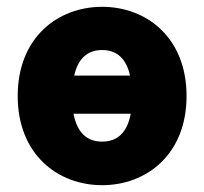

<svg xmlns="http://www.w3.org/2000/svg" viewBox="-20 -532 600 564"><path d="M280 12C410 12 528 -78 528 -250C528 -422 410 -512 280 -512C150 -512 32 -422 32 -250C32 -78 150 12 280 12ZM280 -385C324 -385 351 -359 362 -310H198C209 -359 236 -385 280 -385ZM280 -116C234 -116 206 -144 196 -198H364C354 -144 326 -116 280 -116Z"/></svg>

Font: Giro Sans Black
Style: Regular
Weight: 900
Designer: Paul D. Hunt
Foundry: Adobe Systems Incorporated
Version: Version 1.000;PS 1.0;hotconv 1.0.88;makeotf.lib2.5.647800